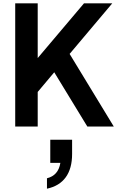

<svg xmlns="http://www.w3.org/2000/svg" viewBox="-20 -765 719 1161"><path d="M72 -745H208V-414L488 -745H659L401 -439L668 0H508L308 -328L208 -209V0H72ZM345 220H284V80H416V166Q416 254 377.5 307Q339 360 264 376V313Q333 296 345 220Z"/></svg>

Font: Eudoxus Sans
Style: Bold
Weight: 700
Designer: Stijn de Vries
Foundry: tokotype
Version: Version 2.005